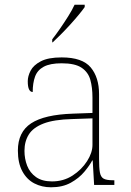

<svg xmlns="http://www.w3.org/2000/svg" viewBox="-20 -786 557 816"><path d="M197 10Q158 10 126 -6.5Q94 -23 75 -58Q56 -93 56 -146Q56 -225 112.5 -262Q169 -299 290 -303L373 -306V-371Q373 -414 364 -446.5Q355 -479 327 -498Q299 -517 242 -517Q193 -517 166 -502.5Q139 -488 129 -460.5Q119 -433 119 -395Q109 -395 103.5 -406Q98 -417 98 -441Q98 -462 110 -485.5Q122 -509 153.5 -525.5Q185 -542 242 -542Q330 -542 365.5 -499.5Q401 -457 401 -386V-110Q401 -73 404.5 -53.5Q408 -34 420 -27Q432 -20 459 -20H466V0H380L374 -104H372Q361 -83 338.5 -56Q316 -29 281 -9.5Q246 10 197 10ZM201 -15Q250 -15 288.5 -40Q327 -65 350 -101Q373 -137 373 -170V-283L287 -280Q209 -278 165 -261Q121 -244 102.5 -214.5Q84 -185 84 -145Q84 -111 95.5 -81.5Q107 -52 133 -33.5Q159 -15 201 -15ZM202 -619Q217 -638 235 -664Q253 -690 270 -717Q287 -744 297 -766H340V-756Q331 -743 314.5 -723Q298 -703 278 -681Q258 -659 238.5 -639.5Q219 -620 204 -606H202Z"/></svg>

Font: Noto Serif Thai Thin
Style: Regular
Weight: 250
Version: Version 2.001